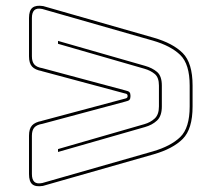

<svg xmlns="http://www.w3.org/2000/svg" viewBox="-20 -690 754 662"><path d="M128 -49Q103 -45 91.5 -54.5Q80 -64 80 -90V-222Q80 -246 90.5 -257.5Q101 -269 124 -273H123L411 -350Q416 -351 418 -353Q420 -355 420 -359Q420 -363 418 -365Q416 -367 410 -368L123 -445H124Q101 -449 90.5 -460.5Q80 -472 80 -496V-628Q80 -654 92 -663.5Q104 -673 129 -669L510 -560Q576 -541 610 -507Q644 -473 644 -395V-323Q644 -245 610 -211Q576 -177 510 -158ZM507 -168Q569 -186 601.5 -217.5Q634 -249 634 -323V-395Q634 -469 601.5 -500.5Q569 -532 507 -550L126 -659Q107 -663 98.5 -655Q90 -647 90 -628V-496Q90 -477 98.5 -467.5Q107 -458 126 -455L413 -378Q423 -376 426.5 -372Q430 -368 430 -359Q430 -350 426.5 -346Q423 -342 413 -340L126 -263Q107 -260 98.5 -250.5Q90 -241 90 -222V-90Q90 -71 98.5 -63Q107 -55 126 -59ZM480 -252 180 -166V-176L478 -262Q499 -268 513.5 -281.5Q528 -295 528 -323V-395Q528 -423 513.5 -435Q499 -447 478 -453L180 -539V-549L480 -463Q505 -456 521.5 -442Q538 -428 538 -395V-323Q538 -290 521.5 -274.5Q505 -259 480 -252Z"/></svg>

Font: Bungee Outline
Style: Regular
Weight: 400
Designer: David Jonathan Ross
Foundry: David Jonathan Ross
Version: Version 1.000;PS 1.0;hotconv 1.0.72;makeotf.lib2.5.5900